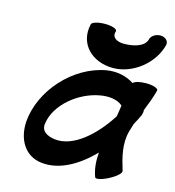

<svg xmlns="http://www.w3.org/2000/svg" viewBox="-126 -949 1003 1098"><g transform="rotate(15 375.5 -399.5)"><path d="M286 -800C258 -680 348 -592 473 -592C590 -592 706 -684 734 -800C737 -823 717 -842 688 -842C659 -842 632 -823 629 -800C613 -755 549 -742 497 -742C455 -742 421 -762 436 -800C438 -813 406 -824 365 -824C323 -824 288 -813 286 -800ZM679 -38C657 -110 635 -189 657 -267C661 -282 666 -297 671 -313C682 -333 693 -354 702 -374C703 -377 704 -379 704 -382C707 -390 708 -397 706 -404C723 -447 740 -490 751 -533C753 -546 721 -557 680 -557C644 -557 613 -549 604 -538C559 -567 503 -580 442 -570C251 -537 89 -355 74 -169C67 -64 117 25 217 37C324 50 430 -11 521 -104C517 -55 520 -7 537 38C542 49 578 41 617 20C656 0 684 -26 679 -38ZM258 -112C210 -118 172 -140 181 -187C197 -300 320 -401 445 -422C496 -431 547 -424 576 -397C573 -375 570 -353 566 -331C486 -205 369 -99 258 -112Z"/></g></svg>

Font: Nupuram Black Oblique
Style: Regular
Weight: 900
Designer: Santhosh Thottingal (santhosh.thottingal@gmail.com)
Foundry: SMC
Version: Version 1.000